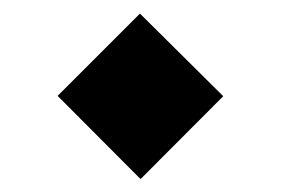

<svg xmlns="http://www.w3.org/2000/svg" viewBox="-20 -373 420 287"><path d="M190.1 -105.3 313.7 -229.2 189.2 -352.7 66.1 -229.7Z"/></svg>

Font: Vazirmatn NL
Style: Regular
Weight: 400
Designer: Saber Rastikerdar
Foundry: Saber Rastikerdar
Version: Version 33.003